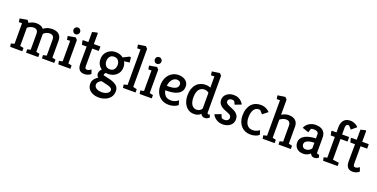

<svg xmlns="http://www.w3.org/2000/svg" viewBox="-21 -1723 5865 2983"><g transform="rotate(20 2911.5 -231.5)"><path d="M44 0 35 -53 91 -68V-408L39 -407L29 -465L154 -487L183 -448Q207 -464 239.5 -474.5Q272 -485 303 -485Q341 -485 372 -473.5Q403 -462 423 -437Q450 -458 476 -468Q502 -478 525.5 -481.5Q549 -485 567 -485Q612 -485 645.5 -470Q679 -455 698 -424.5Q717 -394 717 -347V-67L773 -54L772 0H568L566 -54L624 -67V-329Q624 -369 605 -388Q586 -407 551 -407Q525 -407 497.5 -395.5Q470 -384 451 -364V-66L508 -54L507 0H306L304 -54L358 -67V-329Q358 -369 339 -388Q320 -407 285 -407Q255 -407 227 -394Q199 -381 185 -367V-67L244 -54L243 0Z M839 0 829 -54 887 -68V-407L835 -405L825 -465L950 -487L981 -454V-67L1039 -54V0ZM931 -531Q907 -531 891.5 -548Q876 -565 876 -587Q876 -610 891.5 -626.5Q907 -643 931 -643Q954 -643 970 -626.5Q986 -610 986 -587Q986 -565 970 -548Q954 -531 931 -531Z M1266 4Q1234 4 1209 -9Q1184 -22 1170 -50.5Q1156 -79 1156 -123L1158 -411H1080L1065 -475L1072 -485H1159L1160 -653L1243 -672L1251 -658L1250 -485H1354Q1359 -485 1359 -479V-411H1250V-121Q1250 -92 1259.5 -83Q1269 -74 1287 -74Q1306 -74 1325 -85Q1344 -96 1352 -102L1374 -35Q1361 -23 1333 -9.5Q1305 4 1266 4Z M1602 269Q1547 269 1503 250Q1459 231 1433.5 196Q1408 161 1408 114Q1408 65 1434 32.5Q1460 0 1492 -18Q1479 -29 1471.5 -44Q1464 -59 1464 -80Q1464 -103 1475 -122.5Q1486 -142 1501 -157Q1467 -179 1446.5 -216Q1426 -253 1426 -302Q1426 -359 1452 -400Q1478 -441 1521.5 -463Q1565 -485 1615 -485Q1651 -485 1683 -474.5Q1715 -464 1740 -443L1840 -493L1861 -490L1872 -406L1782 -395Q1793 -376 1799.5 -352.5Q1806 -329 1806 -303Q1806 -247 1779.5 -207Q1753 -167 1710 -146Q1667 -125 1615 -125Q1605 -125 1595.5 -125.5Q1586 -126 1577 -128L1557 -99L1560 -82L1663 -58Q1711 -47 1746.5 -29Q1782 -11 1802 16.5Q1822 44 1822 87Q1822 146 1791.5 186.5Q1761 227 1710.5 248Q1660 269 1602 269ZM1618 176Q1649 176 1678 167Q1707 158 1725.5 140.5Q1744 123 1744 100Q1744 78 1727 65.5Q1710 53 1682.5 44.5Q1655 36 1622.5 30Q1590 24 1560 15Q1531 28 1513 49Q1495 70 1495 98Q1495 121 1511 138.5Q1527 156 1554.5 166Q1582 176 1618 176ZM1615 -201Q1662 -201 1685.5 -231.5Q1709 -262 1709 -306Q1709 -348 1685.5 -378.5Q1662 -409 1615 -409Q1569 -409 1545.5 -378.5Q1522 -348 1522 -306Q1522 -262 1545.5 -231.5Q1569 -201 1615 -201Z M1908 0 1900 -54 1960 -68V-654H1906L1896 -713L2021 -732L2053 -699V-69L2116 -54V0Z M2184 0 2174 -54 2232 -68V-407L2180 -405L2170 -465L2295 -487L2326 -454V-67L2384 -54V0ZM2276 -531Q2252 -531 2236.5 -548Q2221 -565 2221 -587Q2221 -610 2236.5 -626.5Q2252 -643 2276 -643Q2299 -643 2315 -626.5Q2331 -610 2331 -587Q2331 -565 2315 -548Q2299 -531 2276 -531Z M2662 4Q2597 4 2547 -25Q2497 -54 2468.5 -108Q2440 -162 2440 -236Q2440 -315 2469.5 -370.5Q2499 -426 2548 -455.5Q2597 -485 2657 -485Q2698 -485 2734.5 -470Q2771 -455 2794 -425.5Q2817 -396 2817 -351Q2817 -304 2795.5 -273Q2774 -242 2738 -224Q2702 -206 2658 -198.5Q2614 -191 2569 -191L2539 -192Q2546 -141 2578 -106.5Q2610 -72 2675 -72Q2714 -72 2743.5 -86Q2773 -100 2793 -117L2814 -46Q2800 -33 2777 -21.5Q2754 -10 2724.5 -3Q2695 4 2662 4ZM2538 -264 2563 -263Q2586 -263 2613.5 -266Q2641 -269 2665.5 -277.5Q2690 -286 2705.5 -303.5Q2721 -321 2721 -349Q2721 -380 2701 -394Q2681 -408 2657 -408Q2623 -408 2597 -388.5Q2571 -369 2555.5 -336Q2540 -303 2538 -264Z M3083 4Q3022 4 2978.5 -28Q2935 -60 2912 -114Q2889 -168 2889 -234Q2889 -298 2906 -345.5Q2923 -393 2952 -424Q2981 -455 3019.5 -470Q3058 -485 3099 -485Q3125 -485 3145.5 -480.5Q3166 -476 3182 -469V-654L3126 -652L3117 -713L3244 -732L3276 -699V-93Q3276 -81 3281.5 -74Q3287 -67 3297 -67Q3303 -67 3309.5 -69.5Q3316 -72 3318 -73L3333 -27Q3324 -18 3304 -7Q3284 4 3260 4Q3232 4 3216 -8Q3200 -20 3192 -38Q3172 -17 3144 -6.5Q3116 4 3083 4ZM3098 -73Q3123 -73 3147.5 -86.5Q3172 -100 3182 -123V-382Q3169 -396 3149 -402.5Q3129 -409 3108 -409Q3069 -409 3042 -389.5Q3015 -370 3000.5 -331Q2986 -292 2986 -236Q2986 -191 2997.5 -154Q3009 -117 3034 -95Q3059 -73 3098 -73Z M3557 3Q3511 3 3475 -13Q3439 -29 3416 -53.5Q3393 -78 3382 -101L3486 -141L3511 -83Q3516 -81 3529.5 -77Q3543 -73 3563 -73Q3576 -73 3591.5 -79Q3607 -85 3618 -97.5Q3629 -110 3629 -131Q3629 -153 3615.5 -167Q3602 -181 3579 -190.5Q3556 -200 3529 -211Q3467 -233 3435.5 -267Q3404 -301 3404 -348Q3404 -389 3425.5 -420Q3447 -451 3484 -468.5Q3521 -486 3564 -486Q3611 -486 3644.5 -470.5Q3678 -455 3699.5 -432Q3721 -409 3731 -388L3627 -348L3603 -399Q3600 -401 3590 -405Q3580 -409 3562 -409Q3547 -409 3533 -403.5Q3519 -398 3509.5 -387Q3500 -376 3500 -358Q3500 -339 3514.5 -326Q3529 -313 3556 -301.5Q3583 -290 3618 -275Q3668 -255 3696.5 -222.5Q3725 -190 3725 -140Q3725 -94 3700.5 -61.5Q3676 -29 3637.5 -13Q3599 3 3557 3Z M4012 4Q3966 4 3927 -12.5Q3888 -29 3859.5 -60Q3831 -91 3815 -134.5Q3799 -178 3799 -233Q3799 -295 3815 -342Q3831 -389 3859.5 -421Q3888 -453 3927 -469Q3966 -485 4011 -485Q4045 -485 4070.5 -477.5Q4096 -470 4114.5 -459Q4133 -448 4145 -437.5Q4157 -427 4163 -421L4078 -354L4028 -408L4006 -409Q3977 -410 3956 -396Q3935 -382 3921.5 -357.5Q3908 -333 3902 -301.5Q3896 -270 3896 -235Q3896 -194 3908.5 -156.5Q3921 -119 3949.5 -96Q3978 -73 4027 -73Q4052 -73 4071.5 -79Q4091 -85 4107 -94Q4123 -103 4135 -111L4156 -42Q4130 -18 4091.5 -7Q4053 4 4012 4Z M4217 0 4208 -54 4266 -68V-654H4212L4203 -713L4327 -732L4359 -699V-448Q4382 -464 4413.5 -474.5Q4445 -485 4477 -485Q4521 -485 4554.5 -470Q4588 -455 4607 -424.5Q4626 -394 4626 -347V-67L4684 -54L4683 0H4480L4478 -54L4532 -67V-329Q4532 -369 4513.5 -388Q4495 -407 4460 -407Q4430 -407 4402 -394Q4374 -381 4359 -367V-67L4416 -55L4415 0Z M4888 4Q4844 4 4811 -12.5Q4778 -29 4759.5 -59.5Q4741 -90 4741 -129Q4741 -176 4765.5 -206.5Q4790 -237 4828.5 -254.5Q4867 -272 4911 -279.5Q4955 -287 4994 -288V-360Q4994 -381 4974.5 -395Q4955 -409 4918 -409Q4907 -409 4893 -407.5Q4879 -406 4870 -401L4849 -337L4745 -373Q4764 -424 4812.5 -454.5Q4861 -485 4922 -485Q4971 -485 5008 -469Q5045 -453 5066 -419.5Q5087 -386 5087 -333V-93Q5087 -81 5092.5 -74Q5098 -67 5108 -67Q5113 -67 5118 -68.5Q5123 -70 5125 -71L5140 -23Q5132 -15 5113.5 -5.5Q5095 4 5072 4Q5043 4 5027 -9Q5011 -22 5002 -42Q4982 -22 4952.5 -9Q4923 4 4888 4ZM4904 -73Q4933 -73 4957.5 -88Q4982 -103 4994 -124V-217Q4972 -217 4945 -213.5Q4918 -210 4893.5 -201.5Q4869 -193 4853 -177Q4837 -161 4837 -135Q4837 -110 4854 -91.5Q4871 -73 4904 -73Z M5217 0 5206 -54 5262 -67V-410H5194L5180 -475L5187 -485H5262V-567Q5262 -623 5280 -659.5Q5298 -696 5330.5 -713.5Q5363 -731 5405 -731Q5425 -731 5448.5 -725Q5472 -719 5495.5 -706Q5519 -693 5538 -671L5455 -602L5408 -654H5397Q5372 -654 5363.5 -637.5Q5355 -621 5355 -600V-485H5467Q5472 -485 5472 -479V-410H5355V-68L5458 -54L5457 0Z M5703 4Q5671 4 5646 -9Q5621 -22 5607 -50.5Q5593 -79 5593 -123L5595 -411H5517L5502 -475L5509 -485H5596L5597 -653L5680 -672L5688 -658L5687 -485H5791Q5796 -485 5796 -479V-411H5687V-121Q5687 -92 5696.5 -83Q5706 -74 5724 -74Q5743 -74 5762 -85Q5781 -96 5789 -102L5811 -35Q5798 -23 5770 -9.5Q5742 4 5703 4Z"/></g></svg>

Font: Kreon
Style: Regular
Weight: 400
Designer: Julia Petretta
Foundry: Julia Petretta and Eli Heuer
Version: Version 2.002